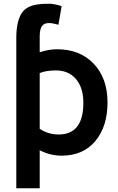

<svg xmlns="http://www.w3.org/2000/svg" viewBox="-20 -807 632 1025"><path d="M192 -613V-528Q239 -544 285 -544Q407 -544 480.5 -466.5Q554 -389 554 -260Q554 -132 489 -54Q424 24 309 24Q248 24 192 -5V198H67V-604Q67 -689 94 -734Q121 -779 195 -785Q206 -787 248 -787Q281 -784 309 -774L292 -675Q260 -684 242 -684Q215 -684 203.5 -667Q192 -650 192 -613ZM192 -417V-119Q238 -89 293 -89Q425 -89 425 -258Q425 -339 385.5 -385Q346 -431 279 -431Q226 -431 192 -417Z"/></svg>

Font: Repo
Style: DemiBold
Weight: 600
Designer: Stefan Peev
Foundry: Context Ltd
Version: Version 001.000